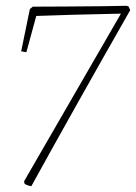

<svg xmlns="http://www.w3.org/2000/svg" viewBox="-20 -529 469 662"><path d="M88 113Q75 111 65 105L63 96L397 -482Q205 -478 105 -474L71 -349L53 -352L83 -498L93 -506Q126 -506 198.5 -506.5Q271 -507 327.5 -507.5Q384 -508 416 -509L423 -507L429 -494Q235 -154 88 113Z"/></svg>

Font: Albura ExtraLight
Style: Italic
Weight: 156
Italic angle: -7°
Designer: Mercedes Jáuregui
Foundry: Omnibus-Type Team
Version: Version 1.000